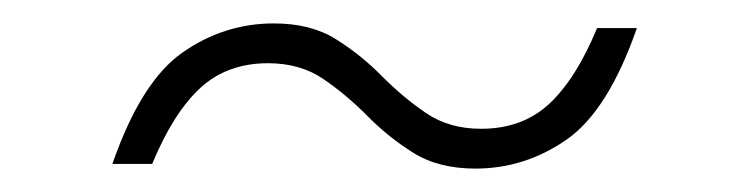

<svg xmlns="http://www.w3.org/2000/svg" viewBox="-20 -338 640 164"><path d="M524 -314Q499.5 -243.5 464 -218.8Q428.5 -194 386 -194Q354.5 -194 333 -207.5Q311.5 -221 293.8 -239Q276 -257 256.2 -270.5Q236.5 -284 209 -284Q174 -284 151 -262.8Q128 -241.5 110 -198H76Q100.5 -268.5 136 -293.2Q171.5 -318 214 -318Q245.5 -318 267 -304.5Q288.5 -291 306.2 -273Q324 -255 343.8 -241.5Q363.5 -228 391 -228Q426 -228 449 -249.2Q472 -270.5 490 -314Z"/></svg>

Font: Newsreader 6pt ExtraLight
Style: Italic
Weight: 275
Italic angle: -17°
Designer: Hugues Gentile
Foundry: Production Type
Version: Version 1.003; ttfautohint (v1.8.3)